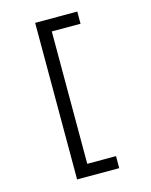

<svg xmlns="http://www.w3.org/2000/svg" viewBox="-138 -924 890 1131"><g transform="rotate(-15 307.5 -358.5)"><path d="M188.7 118.5V-836.4H445.6V-762.1H270.3V45.1H445.6V118.5Z"/></g></svg>

Font: FiraCode Nerd Font
Style: Regular
Weight: 400
Designer: Carrois Corporate, Edenspiekermann AG, Nikita Prokopov
Foundry: Carrois Corporate, Edenspiekermann AG, Nikita Prokopov
Version: Version 6.002;Nerd Fonts 2.1.0